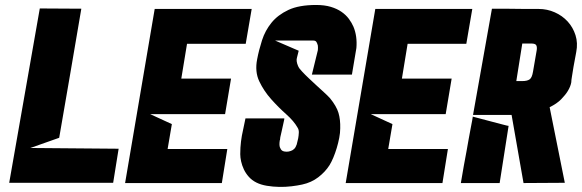

<svg xmlns="http://www.w3.org/2000/svg" viewBox="-20 -736 2340 772"><path d="M457 -138 435 -1H17L140 -702L307 -701L262 -437L218 -182L102 -141L457 -138Z M732 -560 709 -420H909L885 -277H584L671 -237L654 -137H894L872 0H633H483L602 -700H753H992L968 -560H732Z M1395 -436H1234L1258 -534Q1259 -544 1258 -553Q1256 -561 1252.5 -567Q1249 -573 1239 -573H1086L1181 -532L1176 -512Q1176 -510 1174 -504Q1172 -498 1173 -489.5Q1174 -481 1178.5 -470.5Q1183 -460 1195 -448Q1207 -435 1222 -421Q1237 -407 1252 -393Q1267 -379 1281.5 -366Q1296 -353 1307 -341Q1333 -309 1341 -282Q1349 -255 1348 -220Q1348 -202 1344 -181.5Q1340 -161 1334 -141Q1328 -121 1320.5 -103Q1313 -85 1305 -72Q1288 -45 1260 -23.5Q1232 -2 1195 6Q1177 10 1152.5 13Q1128 16 1102.5 15.5Q1077 15 1053 11Q1029 7 1011 -2Q993 -11 980.5 -25Q968 -39 960.5 -55Q953 -71 949.5 -87Q946 -103 946 -116Q946 -143 949 -167Q952 -191 957 -212L967 -260H1123Q1124 -260 1122 -251.5Q1120 -243 1117.5 -231Q1115 -219 1112 -206Q1109 -193 1107 -184Q1106 -180 1106 -175Q1106 -173 1105 -172Q1102 -153 1105.5 -143.5Q1109 -134 1115 -130Q1122 -126 1132 -126Q1141 -126 1149 -129Q1156 -131 1162.5 -137Q1169 -143 1173 -155Q1176 -168 1179 -180Q1181 -191 1181.5 -202.5Q1182 -214 1177 -222Q1162 -249 1131 -276.5Q1100 -304 1070.5 -337Q1041 -370 1022.5 -409Q1004 -448 1014 -498Q1021 -535 1033.5 -574Q1046 -613 1071.5 -644.5Q1097 -676 1139.5 -696Q1182 -716 1251 -716Q1285 -716 1310 -708.5Q1335 -701 1353 -688.5Q1371 -676 1382.5 -660.5Q1394 -645 1401 -629Q1417 -591 1413 -543Z M1619 -560 1596 -420H1796L1772 -277H1471L1558 -237L1541 -137H1781L1759 0H1520H1370L1489 -700H1640H1879L1855 -560H1619Z M2080 -410Q2099 -410 2109 -416.5Q2119 -423 2123 -447L2138 -534Q2140 -546 2136.5 -553.5Q2133 -561 2116 -561H2080L2056 -410ZM1882 -274 1958 -701Q1985 -701 2006.5 -701Q2028 -701 2049.5 -700.5Q2071 -700 2094 -700Q2117 -700 2146 -700Q2180 -700 2210.5 -686.5Q2241 -673 2262.5 -649.5Q2284 -626 2294 -594.5Q2304 -563 2297 -527Q2290 -491 2286 -467.5Q2282 -444 2280 -430Q2277 -413 2277 -405Q2274 -388 2263 -370Q2254 -355 2236.5 -337Q2219 -319 2190 -305L2251 -1L2085 0L2037 -274ZM1881 -267Q1881 -264 1878.5 -251.5Q1876 -239 1872.5 -220Q1869 -201 1864.5 -177Q1860 -153 1856 -129Q1845 -72 1833 0H1989L2025 -230Q2025 -229 2002.5 -235Q1980 -241 1953 -248Q1921 -256 1881 -267Z"/></svg>

Font: Relentless
Style: Condensed Bold Italic
Weight: 700
Width: 3
Italic angle: -7°
Designer: Sparks studio
Foundry: Sparks Studio
Version: Version 1.101